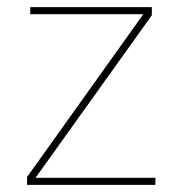

<svg xmlns="http://www.w3.org/2000/svg" viewBox="-20 -520 514 540"><path d="M407 -477 80 -20H417V0H56V-22L383 -480H65V-500H407Z"/></svg>

Font: Albert Sans Thin
Style: Regular
Weight: 250
Designer: Andreas Rasmussen
Foundry: a.Foundry
Version: Version 1.025